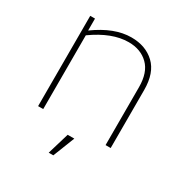

<svg xmlns="http://www.w3.org/2000/svg" viewBox="-167 -669 932 976"><g transform="rotate(30 299.5 -181.0)"><path d="M326 -512Q229 -512 119 -433V0H89V-530H117V-460Q227 -540 326 -540Q410 -540 462.5 -490.5Q515 -441 515 -340V0H485V-340Q485 -426 441 -469Q397 -512 326 -512ZM331 51 281 178H254L292 51Z"/></g></svg>

Font: Roundo ExtraLight
Style: Regular
Weight: 250
Designer: Namrata Goyal (Gurmukhi), Shiva Nallaperumal (Latin)
Foundry: Indian Type Foundry
Version: Version 1.000;PS 1.0;hotconv 1.0.88;makeotf.lib2.5.647800